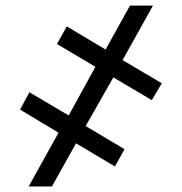

<svg xmlns="http://www.w3.org/2000/svg" viewBox="-20 -675 657 695"><path d="M390.3 -394.9 290.1 -218.8 430.8 -134.9 396 -72.4 255.3 -156.2 168 0H83.8L191.8 -194.6L52.6 -278.4L86.6 -340.9L228.7 -257.1L325.3 -433.2L186.4 -515.6L221.6 -579.5L362.2 -495.7L450.6 -654.8H533.7L423.7 -457.4L565.7 -373.6L529.5 -312.5Z"/></svg>

Font: Inter UI Light
Style: Regular
Weight: 300
Designer: Rasmus Andersson
Foundry: rsms
Version: 3.2;8d6f07862